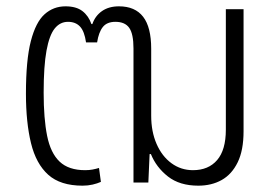

<svg xmlns="http://www.w3.org/2000/svg" viewBox="-20 -577 844 607"><path d="M241 10Q171 10 132.5 -24.5Q94 -59 78 -124.5Q62 -190 62 -281Q62 -387 77.5 -447Q93 -507 121 -532Q149 -557 187 -557Q221 -557 240.5 -542Q260 -527 269 -501H272Q281 -527 302.5 -542Q324 -557 356 -557Q407 -557 432.5 -524Q458 -491 458 -423V-211Q458 -161 475 -122Q492 -83 522 -61Q552 -39 590 -39Q639 -39 666.5 -71Q694 -103 694 -167V-548H750V-162Q750 -102 731.5 -64Q713 -26 681 -8Q649 10 607 10Q548 10 511 -19Q474 -48 457 -90H453L449 0H402V-424Q402 -470 388.5 -489Q375 -508 345 -508Q318 -508 305 -491.5Q292 -475 287 -443H252Q247 -478 233 -493Q219 -508 195 -508Q170 -508 153 -487Q136 -466 127 -417Q118 -368 118 -284Q118 -202 129 -147.5Q140 -93 168.5 -66Q197 -39 249 -39Q262 -39 272.5 -41Q283 -43 293 -46L299 -2Q288 3 273 6.5Q258 10 241 10Z"/></svg>

Font: Noto Sans Thai SemiCondensed Light
Style: Regular
Weight: 300
Width: 4
Designer: Monotype Design Team
Foundry: Monotype Imaging Inc.
Version: Version 2.001